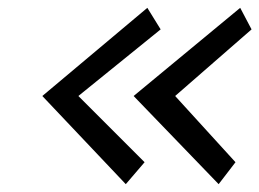

<svg xmlns="http://www.w3.org/2000/svg" viewBox="-20 -525 662 490"><path d="M538 -55 581 -111 427 -280 622 -450 593 -505 321 -280ZM301 -55 349 -111 180 -280 390 -450 356 -505 88 -280Z"/></svg>

Font: Bluebird
Style: LiExtObl
Weight: 300
Designer: Jasper
Foundry: Cannot Into Space Fonts
Version: Version 0.98